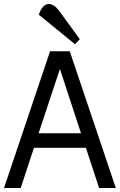

<svg xmlns="http://www.w3.org/2000/svg" viewBox="-20 -935 596 955"><path d="M327 -680 556 0H473L407 -200H149L83 0H0L229 -680ZM278 -592 172 -272H383ZM223 -915Q249 -915 275 -880L377 -740L353 -715L173 -862Q191 -915 223 -915Z"/></svg>

Font: Imprima
Style: Regular
Weight: 400
Version: Version 1.001